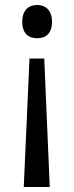

<svg xmlns="http://www.w3.org/2000/svg" viewBox="-20 -564 297 768"><path d="M188 -477C188 -524 161 -544 129 -544C94 -544 69 -523 69 -477C69 -430 94 -411 129 -411C162 -411 188 -429 188 -477ZM98 -330 75 184H179L157 -330Z"/></svg>

Font: Noto Sans Khmer UI SemiCondensed
Style: Regular
Weight: 400
Width: 4
Designer: Danh Hong and the Monotype Design Team
Foundry: Monotype Imaging Inc.
Version: Version 2.002